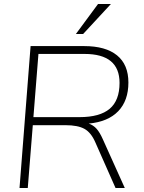

<svg xmlns="http://www.w3.org/2000/svg" viewBox="-20 -934 717 954"><path d="M491 -242 600 0H554L454 -226Q433 -275 400 -293.5Q367 -312 305 -312H143L118 0H77L132 -705H398Q505 -705 561.5 -659Q618 -613 618 -524Q618 -434 567.5 -381.5Q517 -329 421 -320Q444 -312 460 -294Q476 -276 491 -242ZM146 -352H375Q476 -352 525 -393.5Q574 -435 574 -522Q574 -666 400 -666H171ZM531 -914 393 -765H357L467 -914Z"/></svg>

Font: Iunito ExtraLight
Style: Italic
Weight: 200
Italic angle: -4.541°
Designer: Vernon Adams
Foundry: Vernon Adams
Version: Version 2.001;November 30, 2019;FontCreator 12.0.0.2547 64-b